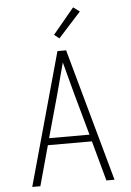

<svg xmlns="http://www.w3.org/2000/svg" viewBox="-63 -1014 725 1060"><g transform="rotate(-5 300.0 -484.0)"><path d="M72 0 276 -735H324L528 0H483L422 -222H178L117 0ZM188 -260H412L348 -490Q336 -535 324 -580Q312 -625 300 -670Q288 -625 276 -580Q264 -535 252 -490ZM293 -804 265 -826 383 -968 418 -942Z"/></g></svg>

Font: Iosevka Extralight Extended
Style: Regular
Weight: 200
Width: 7
Monospace: yes
Designer: Belleve Invis
Foundry: Belleve Invis
Version: Version 32.5.0; ttfautohint (v1.8.4)